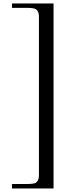

<svg xmlns="http://www.w3.org/2000/svg" viewBox="-20 -803 450 1103"><path d="M287.6 279.8H48.8V253.9H137.2Q171.9 253.9 185.5 247.1H185.1Q203.6 235.8 203.6 206.1V-710.4Q203.6 -739.3 185.1 -750.5H185.5Q170.9 -757.8 137.2 -757.8H48.8V-783.2H287.6Z"/></svg>

Font: HM XNiloofar
Style: Regular
Weight: 400
Designer: Hossein Movahhedian
Version: Version 2.8, 2015